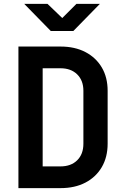

<svg xmlns="http://www.w3.org/2000/svg" viewBox="-20 -970 640 990"><path d="M75 0V-730H292Q366 -730 420.5 -701.5Q475 -673 505 -622Q535 -571 535 -502V-229Q535 -160 505 -108.5Q475 -57 420.5 -28.5Q366 0 292 0ZM200 -112H292Q346 -112 378 -143.5Q410 -175 410 -229V-502Q410 -555 378 -586.5Q346 -618 292 -618H200ZM242 -810 105 -950H225L301 -877L374 -950H495L358 -810Z"/></svg>

Font: Tiny
Style: Bold
Weight: 700
Monospace: yes
Designer: Philipp Nurullin, Konstantin Bulenkov
Foundry: JetBrains
Version: Version 2.251; ttfautohint (v1.8.4.7-5d5b)